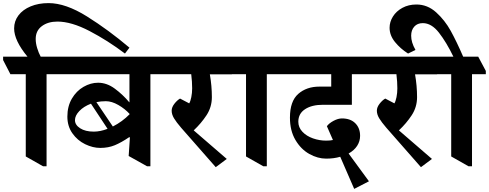

<svg xmlns="http://www.w3.org/2000/svg" viewBox="-76 -1034 3150 1237"><path d="M154 -783Q154 -755 163.5 -724Q173 -693 186 -669H264L313 -577V-556H224V37H201L90 -26V-556H-9L-56 -647V-669H101Q15 -773 15 -851Q15 -898 43 -935Q71 -972 121.5 -993Q172 -1014 237 -1014Q347 -1014 484.5 -928Q622 -842 758 -727L729 -689Q618 -773 501 -834Q384 -895 294 -895Q233 -895 193.5 -865.5Q154 -836 154 -783Z M984 -577V-556H893V37H871L753 -29L761 -149L756 -150Q706 -116 664 -98.5Q622 -81 570 -81Q522 -81 472.5 -105Q423 -129 390.5 -175Q358 -221 358 -283Q358 -349 387 -398.5Q416 -448 462 -474.5Q508 -501 556 -501Q612 -501 663.5 -463Q715 -425 757 -375H758V-556H304L257 -647V-669H933ZM545 -376 651 -219Q712 -250 759 -298V-300Q729 -333 686.5 -357.5Q644 -382 606 -382Q574 -382 545 -376ZM617 -204 510 -366Q463 -348 435 -318.5Q407 -289 407 -260Q407 -229 440.5 -207.5Q474 -186 528 -186Q570 -186 617 -204Z M1418 -555H1276Q1289 -481 1289 -408Q1289 -344 1254.5 -291.5Q1220 -239 1172 -194L1385 -10L1314 43L1091 -211Q1060 -247 1045 -272Q1030 -297 1030 -321Q1030 -343 1047.5 -365.5Q1065 -388 1084 -399L1143 -368Q1151 -381 1156.5 -408Q1162 -435 1162 -465Q1162 -507 1156 -556H974L927 -647V-669H1370L1419 -577Z M1732 -577V-556H1643V37H1620L1509 -26V-556H1410L1363 -647V-669H1683Z M2305 -577V-556H2191V-359H2005Q1933 -359 1889.5 -330.5Q1846 -302 1846 -250Q1846 -213 1872.5 -185Q1899 -157 1940.5 -142.5Q1982 -128 2025 -128Q2053 -128 2069 -132L2030 -221Q2044 -240 2073 -255.5Q2102 -271 2127 -271Q2182 -271 2213 -240Q2244 -209 2244 -159Q2244 -124 2225 -94.5Q2206 -65 2170 -45L2301 134L2206 183L2116 -24Q2076 -12 2025 -12Q1971 -12 1917 -42Q1863 -72 1827.5 -132Q1792 -192 1792 -276Q1792 -382 1845.5 -429Q1899 -476 1982 -476H2058V-556H1722L1676 -647V-669H2257Z M2740 -555H2598Q2611 -481 2611 -408Q2611 -344 2576.5 -291.5Q2542 -239 2494 -194L2707 -10L2636 43L2413 -211Q2382 -247 2367 -272Q2352 -297 2352 -321Q2352 -343 2369.5 -365.5Q2387 -388 2406 -399L2465 -368Q2473 -381 2478.5 -408Q2484 -435 2484 -465Q2484 -507 2478 -556H2296L2249 -647V-669H2692L2741 -577Z M3054 -577V-556H2965V37H2942L2831 -26V-556H2732L2685 -647V-669H2845Q2800 -762 2752 -823.5Q2704 -885 2648 -885Q2613 -885 2593 -862.5Q2573 -840 2573 -804Q2573 -761 2600 -714V-712L2553 -689Q2504 -720 2469 -763Q2434 -806 2434 -855Q2434 -893 2455.5 -927.5Q2477 -962 2516.5 -983.5Q2556 -1005 2607 -1005Q2678 -1005 2734 -954.5Q2790 -904 2828 -835Q2866 -766 2908 -669H3005Z"/></svg>

Font: Martel Heavy
Style: Regular
Weight: 900
Designer: Dan Reynolds
Foundry: Dan Reynolds
Version: Version 1.001; ttfautohint (v1.1) -l 5 -r 5 -G 72 -x 0 -D la